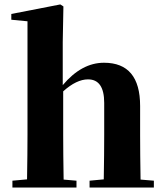

<svg xmlns="http://www.w3.org/2000/svg" viewBox="-20 -846 740 866"><path d="M674 -31V0H384V-31L448 -37Q450 -153 450 -238V-382Q450 -488 377 -488Q325 -488 265 -434V-238Q265 -154 267 -36L325 -31V0H36V-31L102 -37Q104 -155 104 -238V-750L31 -757V-783L252 -826L266 -817L263 -656V-462Q348 -563 449 -563Q612 -563 612 -368V-238Q612 -152 614 -36Z"/></svg>

Font: Source Han Serif SC Heavy
Style: Regular
Weight: 900
Designer: Ryoko NISHIZUKA  (kana & ideographs); Frank Grießhammer (Latin, Greek & Cyrillic); Wenlong ZHANG  (bopomofo); Sandoll Co
Foundry: Adobe Systems Incorporated
Version: Version 1.001 October 20, 2017